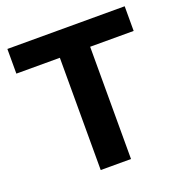

<svg xmlns="http://www.w3.org/2000/svg" viewBox="-127 -817 883 929"><g transform="rotate(-20 314.0 -352.5)"><path d="M235 0V-578H11V-705H615V-578H391V0Z"/></g></svg>

Font: Mulish ExtraBold
Style: Regular
Weight: 800
Designer: Vernon Adams
Foundry: Vernon Adams
Version: Version 3.603; ttfautohint (v1.8.3)